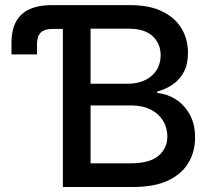

<svg xmlns="http://www.w3.org/2000/svg" viewBox="-20 -748 848 768"><path d="M25.9 -530.3V-577.1Q25.9 -652.8 66.2 -690.2Q106.4 -727.5 188 -727.5H231.4V-632.3H190.4Q158.2 -632.3 143.1 -617.7Q127.9 -603 127.9 -571.8V-530.3ZM231.4 0V-727.5H500.5Q577.6 -727.5 628.9 -702.4Q680.2 -677.2 706.1 -634.3Q731.9 -591.3 731.9 -536.6Q731.9 -491.7 715.6 -460.7Q699.2 -429.7 671.4 -410.4Q643.6 -391.1 608.9 -381.8V-376Q646.5 -373 681.2 -351.8Q715.8 -330.6 738 -291.7Q760.3 -252.9 760.3 -197.8Q760.3 -141.1 733.4 -96.2Q706.5 -51.3 651.6 -25.6Q596.7 0 511.7 0ZM342.3 -94.7H501Q578.6 -94.7 614 -124.8Q649.4 -154.8 649.4 -202.1Q649.4 -237.3 632.1 -265.4Q614.7 -293.5 582.5 -309.8Q550.3 -326.2 505.4 -326.2H342.3ZM342.3 -413.1H492.2Q529.8 -413.1 559.3 -427Q588.9 -440.9 605.7 -466.6Q622.6 -492.2 622.6 -526.9Q622.6 -573.2 590.6 -603.3Q558.6 -633.3 494.6 -633.3H342.3Z"/></svg>

Font: Inter 18pt Medium
Style: Regular
Weight: 500
Designer: Rasmus Andersson
Foundry: rsms
Version: Version 4.001;git-66647c0bb